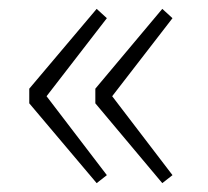

<svg xmlns="http://www.w3.org/2000/svg" viewBox="-20 -494 469 433"><path d="M198 -81 46 -261V-294L198 -474L221 -453L85 -277L221 -99ZM346 -81 195 -261V-294L346 -474L369 -453L233 -277L369 -99Z"/></svg>

Font: Noto Sans KR Thin Thin
Style: Regular
Weight: 250
Version: Version 2.004-H2;hotconv 1.0.118;makeotfexe 2.5.65603